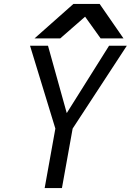

<svg xmlns="http://www.w3.org/2000/svg" viewBox="-20 -958 666 978"><path d="M262 -303 133 -725H224.5L320 -382L535.5 -725H626L350 -303L295.5 0H207.5ZM354 -938H487.5L609 -762.5H492.5L413.5 -873L287 -762.5H156Z"/></svg>

Font: JuliaMono Italic
Style: Regular
Weight: 400
Italic angle: -9°
Monospace: yes
Designer: cormullion
Foundry: corm
Version: Version 0.049; ttfautohint (v1.8.4)